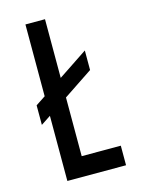

<svg xmlns="http://www.w3.org/2000/svg" viewBox="-104 -729 584 790"><g transform="rotate(-15 187.5 -333.5)"><path d="M166.7 -333.3V-83.3H333.3V0H83.3V-277.5L41.7 -250V-333.3L83.3 -360.8V-666.7H166.7V-416.7L291.7 -500V-416.7Z"/></g></svg>

Font: Yulong
Style: Regular
Weight: 400
Designer: GGBotNet
Foundry: f0n7.com
Version: 1.00